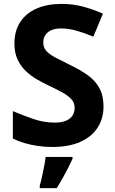

<svg xmlns="http://www.w3.org/2000/svg" viewBox="-20 -744 591 985"><path d="M511 -198Q511 -135 480 -88Q449 -41 390.5 -15.5Q332 10 248 10Q211 10 175.5 5Q140 0 107.5 -9.5Q75 -19 46 -33V-174Q97 -152 151.5 -133.5Q206 -115 260 -115Q297 -115 319.5 -125Q342 -135 352.5 -152Q363 -169 363 -191Q363 -218 344.5 -237Q326 -256 295 -272.5Q264 -289 224 -308Q199 -320 170 -336.5Q141 -353 114.5 -377.5Q88 -402 71 -437Q54 -472 54 -521Q54 -585 83.5 -630.5Q113 -676 167.5 -700Q222 -724 296 -724Q352 -724 402.5 -711Q453 -698 508 -674L459 -556Q410 -576 371 -587Q332 -598 291 -598Q263 -598 243 -589Q223 -580 212.5 -564Q202 -548 202 -526Q202 -501 217 -483.5Q232 -466 262 -450Q292 -434 337 -412Q392 -386 430.5 -358Q469 -330 490 -292Q511 -254 511 -198ZM352 71Q342 93 329.5 117.5Q317 142 302.5 168Q288 194 271 221H184V208Q190 188 195.5 162Q201 136 206.5 109Q212 82 214 61H352Z"/></svg>

Font: Noto Sans Cham
Style: Bold
Weight: 700
Version: Version 2.002